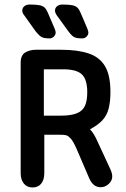

<svg xmlns="http://www.w3.org/2000/svg" viewBox="-20 -815 555 845"><path d="M175 -222H243Q261 -222 270 -220Q279 -218 286 -210Q294 -204 301.5 -191Q309 -178 317 -160L372 -32Q389 9 423 9Q443 9 458.5 -5.5Q474 -20 474 -38Q474 -47 471 -56.5Q468 -66 463 -76L413 -184Q402 -209 393.5 -223Q385 -237 376 -246Q410 -264 430 -285Q450 -306 458 -336.5Q466 -367 466 -410Q466 -484 442 -524Q418 -564 369.5 -580Q321 -596 249 -596H138Q111 -596 91 -584Q71 -572 71 -539V-53Q71 -24 85 -7Q99 10 123 10Q148 10 161.5 -7Q175 -24 175 -53ZM173 -306V-510H258Q317 -510 340.5 -487.5Q364 -465 364 -409Q364 -371 353.5 -348.5Q343 -326 317 -316Q291 -306 248 -306ZM231 -746 281 -677Q290 -665 297.5 -658Q305 -651 315 -648.5Q325 -646 342 -646Q353 -646 361 -654Q369 -662 369 -672Q369 -675 367.5 -680Q366 -685 364 -690L335 -758Q329 -773 321 -781Q313 -789 298 -792Q283 -795 254 -795Q240 -795 231 -787.5Q222 -780 222 -768Q222 -759 231 -746ZM87 -747 137 -677Q147 -665 154.5 -658Q162 -651 172 -648.5Q182 -646 198 -646Q209 -646 217 -654Q225 -662 225 -672Q225 -679 220 -690L191 -758Q185 -773 177 -781Q169 -789 154 -792Q139 -795 110 -795Q96 -795 87 -787.5Q78 -780 78 -768Q78 -758 87 -747Z"/></svg>

Font: Beiruti SemiBold
Style: Regular
Weight: 600
Designer: Arlette Boutros
Foundry: Boutros
Version: Version 1.41